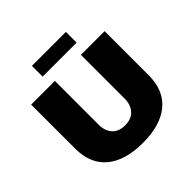

<svg xmlns="http://www.w3.org/2000/svg" viewBox="-216 -1059 1266 1266"><g transform="rotate(-45 416.5 -426.5)"><path d="M759 -688V-277Q759 -136 670 -62Q581 12 417 12Q253 12 163.5 -62Q74 -136 74 -277V-688H295V-280Q295 -222 326 -187.5Q357 -153 416 -153Q475 -153 506.5 -188Q538 -223 538 -280V-688ZM575 -865V-765H258V-865Z"/></g></svg>

Font: Archicoco
Style: Regular
Weight: 400
Designer: Hector Gatti
Foundry: Hector Gatti
Version: 1.002